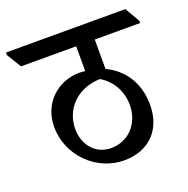

<svg xmlns="http://www.w3.org/2000/svg" viewBox="-155 -730 800 815"><g transform="rotate(-20 245.0 -323.0)"><path d="M272 -22C381 -22 455 -91 455 -207C455 -310 401 -381 329 -414V-547H534V-557L495 -624H-44V-612L-4 -547H245V-435C236 -436 228 -437 220 -437C121 -437 40 -364 40 -257C40 -126 148 -22 272 -22ZM121 -218C121 -306 187 -379 292 -382C348 -349 374 -291 374 -237C374 -148 313 -90 238 -90C165 -90 121 -149 121 -218Z"/></g></svg>

Font: Noto Serif Devanagari SemiCondensed Medium
Style: Regular
Weight: 500
Width: 4
Designer: Universal Thirst, Indian Type Foundry and the Monotype Design Team
Foundry: Monotype Imaging Inc.
Version: Version 2.004